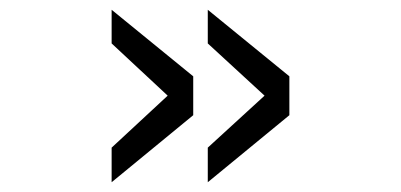

<svg xmlns="http://www.w3.org/2000/svg" viewBox="-20 -437 821 393"><path d="M208.5 -64V-134.8L323.2 -241.2L208.5 -348.1V-417L375.5 -280.8V-201.2ZM405.3 -64V-134.8L521.5 -241.2L405.3 -348.1V-417L572.3 -280.8V-201.2Z"/></svg>

Font: BabelStone Ogham Fixed
Style: Regular
Weight: 400
Monospace: yes
Designer: Andrew West
Foundry: BabelStone
Version: Version 2.02 March 14, 2022